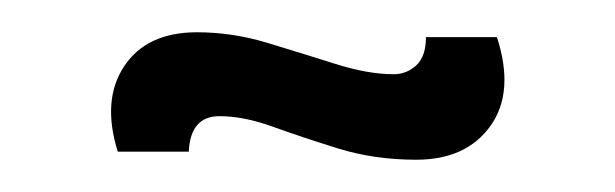

<svg xmlns="http://www.w3.org/2000/svg" viewBox="-20 -357 381 119"><path d="M238 -258Q212 -258 189.5 -265Q167 -272 149 -278.5Q131 -285 116 -285Q98 -285 97 -263H53Q43 -295 57 -316Q71 -337 102 -337Q124 -337 145.5 -330.5Q167 -324 187.5 -317.5Q208 -311 224 -311Q232 -311 238 -316.5Q244 -322 244 -334H288Q299 -300 284 -279Q269 -258 238 -258Z"/></svg>

Font: Bricolage Grotesque 10pt Condensed ExtraLight
Style: Regular
Weight: 200
Width: 3
Designer: Mathieu Triay
Foundry: Atelier Triay
Version: Version 1.000; ttfautohint (v1.8.4.7-5d5b);gftools[0.9.32]